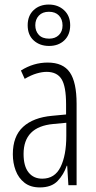

<svg xmlns="http://www.w3.org/2000/svg" viewBox="-20 -817 425 847"><path d="M190.4 -541Q258.3 -541 288.1 -497.6Q317.9 -454.1 317.9 -359.4V0H281.7L276.4 -85.9H274.4Q261.2 -46.9 234.1 -18.6Q207 9.8 155.8 9.8Q114.3 9.8 87.9 -11Q61.5 -31.7 49.1 -64.9Q36.6 -98.1 36.6 -136.7Q36.6 -215.8 81.8 -257.3Q127 -298.8 210.4 -306.2L271.5 -312V-356.9Q271.5 -436 251.5 -468Q231.4 -500 185.5 -500Q166 -500 141.6 -492.9Q117.2 -485.8 88.9 -469.2L72.3 -505.9Q127.9 -541 190.4 -541ZM272.5 -275.4 214.8 -270Q84 -257.8 84 -137.7Q84 -84 106 -56.4Q127.9 -28.8 166.5 -28.8Q221.7 -28.8 247.1 -80.3Q272.5 -131.8 272.5 -217.3ZM196.3 -614.3Q155.8 -614.3 128.9 -638.4Q102.1 -662.6 102.1 -705.6Q102.1 -747.6 128.2 -772.2Q154.3 -796.9 195.3 -796.9Q235.8 -796.9 262.7 -772Q289.6 -747.1 289.6 -705.6Q289.6 -663.6 263.7 -638.9Q237.8 -614.3 196.3 -614.3ZM196.8 -646.5Q223.6 -646.5 239.7 -662.4Q255.9 -678.2 255.9 -704.6Q255.9 -731.9 240 -748.5Q224.1 -765.1 195.8 -765.1Q167.5 -765.1 151.6 -748.3Q135.7 -731.4 135.7 -705.6Q135.7 -680.2 151.1 -663.3Q166.5 -646.5 196.8 -646.5Z"/></svg>

Font: Open Sans Condensed Light
Style: Regular
Weight: 300
Width: 3
Designer: Monotype Design Team
Foundry: Monotype Imaging Inc.
Version: Version 3.003; ttfautohint (v1.8.4)